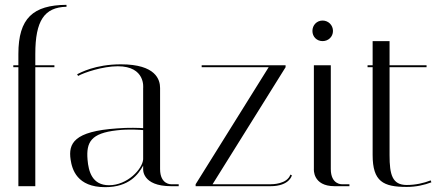

<svg xmlns="http://www.w3.org/2000/svg" viewBox="-20 -770 1839 794"><path d="M255 -750C117 -749 56 -695 56 -547V-500H35V-492H56V0H126V-492H205V-500H126V-547C126 -684 163 -740 255 -742Z M688 0H719V-8H688C688 -8 642 -6 642 -71V-406C642 -440 625 -504 480 -504C373 -504 312 -469 299 -463L303 -456C328 -470 405 -496 467 -496C583 -496 572 -406 572 -406V-240C560 -241 509 -243 464 -239C286 -227 262 -177 272 -110C278 -70 298 4 415 4C514 4 552 -49 572 -85V-71C572 -71 566 0 688 0ZM431 -4C361 -4 346 -61 342 -110C336 -183 357 -219 463 -231C513 -237 560 -233 572 -232V-111C569 -71 507 -4 431 -4Z M814 -492H1091L789 -8V0H1098C1178 0 1187 -45 1187 -45L1181 -48C1167 -8 1106 -8 1098 -8H859L1161 -492V-500H814Z M1364 0H1425V-8H1394C1394 -8 1348 -6 1348 -71V-500H1278V-71C1278 -71 1272 0 1364 0ZM1272 -642C1272 -618 1290 -600 1314 -600C1338 -600 1357 -618 1357 -642C1357 -666 1338 -685 1314 -685C1290 -685 1272 -666 1272 -642Z M1500 -492H1521V-129C1521 -19 1565 3 1662 3C1701 3 1735 -5 1764 -16L1761 -24C1733 -13 1699 -5 1662 -5C1602 -5 1591 -48 1591 -128V-492H1744V-500H1591V-600H1521V-500H1500Z"/></svg>

Font: Italiana
Style: Regular
Weight: 400
Designer: Santiago Orozco
Foundry: Santiago Orozco
Version: Version 1.000;PS 001.001;hotconv 1.0.56